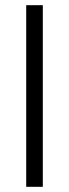

<svg xmlns="http://www.w3.org/2000/svg" viewBox="-20 -720 267 740"><path d="M145 -700V0H81V-700Z"/></svg>

Font: Pathway Extreme SemiCondensed ExtraLight
Style: Regular
Weight: 250
Width: 4
Version: Version 1.001;gftools[0.9.26]